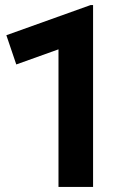

<svg xmlns="http://www.w3.org/2000/svg" viewBox="-20 -735 491 755"><path d="M210 0V-541L44 -481.5L5 -596.5L336 -715H346V0Z"/></svg>

Font: Geologica Roman SemiBold
Style: Regular
Weight: 600
Designer: Sindre Bremnes, Frode Helland
Foundry: Monokrom Skriftforlag AS
Version: Version 1.010;gftools[0.9.28]